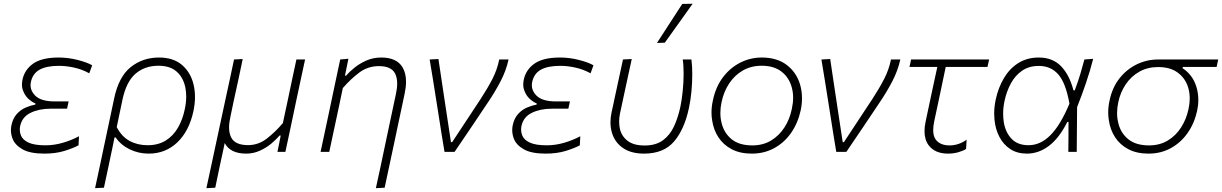

<svg xmlns="http://www.w3.org/2000/svg" viewBox="-20 -813 6542 1028"><path d="M217.5 9.5Q140.5 9.5 99.8 -14Q59 -37.5 46.5 -72.5Q38.5 -94.5 38.5 -116.5Q38.5 -129 41 -141.5Q49 -179.5 69.8 -202.5Q90.5 -225.5 117.2 -237Q144 -248.5 169 -253L170 -259Q152 -266 133 -283Q114 -300 104 -326.5Q97.5 -342 97.5 -361Q97.5 -373 100.5 -387Q112 -440.5 158.2 -472.8Q204.5 -505 294 -505Q345 -505 395.2 -492.2Q445.5 -479.5 473.5 -463.5L458 -420.5Q419 -442 376.5 -451.2Q334 -460.5 296 -460.5Q229.5 -460.5 192.5 -440.2Q155.5 -420 145.5 -374.5Q143.5 -365.5 143.5 -357Q143.5 -326 168 -301.5Q199 -270 272.5 -270H347.5L339 -231H250.5Q189 -231 143.8 -209Q98.5 -187 88 -138.5Q86 -128.5 86 -119Q86 -103 92 -88Q101.5 -64 132.8 -49.5Q164 -35 223.5 -35Q271 -35 318 -49Q365 -63 403 -83.5L400.5 -35Q373 -20 325.8 -5.2Q278.5 9.5 217.5 9.5Z M489 194.5Q501 138.5 512.5 85.5Q524 32.5 536.5 -28L591 -285Q615.5 -402.5 680 -453.8Q744.5 -505 831 -505Q908.5 -505 954.8 -465Q1001 -425 1016.5 -360Q1024 -328 1024 -293.5Q1024 -258 1016 -219.5Q993.5 -112.5 930.2 -51.5Q867 9.5 776 9.5Q722 9.5 674.5 -13.5Q627 -36.5 599.5 -77H593L583 -27Q570.5 32.5 559.5 84.5Q548 136 536.5 192ZM770.5 -35.5Q827 -35.5 867.2 -60.5Q907.5 -85.5 932.5 -128.8Q957.5 -172 969 -226.5Q977 -263 977 -296Q977 -320.5 972.5 -343.5Q962 -397 926.5 -429Q891 -461 828.5 -461Q755 -461 705.5 -418.2Q656 -375.5 635.5 -278.5L605 -132.5Q631.5 -81.5 673.8 -58.5Q716 -35.5 770.5 -35.5Z M1085 194.5Q1097 140 1108.5 86Q1120 33 1133 -28.5L1185 -271Q1198.5 -333 1210 -386Q1221 -439 1233 -494.5L1279.5 -497Q1268 -441 1256.5 -387.5Q1244.5 -333.5 1231.5 -273.5L1213.5 -187Q1206.5 -156 1206.5 -131Q1206.5 -97.5 1219 -75Q1240 -36 1308.5 -36Q1362.5 -36 1407.5 -70.2Q1452.5 -104.5 1494.5 -154L1520 -273Q1532.5 -333.5 1543.8 -386.2Q1555 -439 1567 -494.5H1613.5Q1601.5 -438.5 1590 -385.5Q1578.5 -332.5 1565.5 -271L1539 -145Q1532.5 -113.5 1524.5 -77Q1516.5 -40 1508 0H1465.5L1474.5 -44Q1478.5 -65.5 1483 -87.5H1477Q1460.5 -68 1433.8 -45.2Q1407 -22.5 1372.2 -6.5Q1337.5 9.5 1298 9.5Q1213 9.5 1183 -47L1179 -27Q1166 32 1155 84Q1144 136 1132.5 192Z M1992.5 194.5Q2003.5 144.5 2017.5 79.5Q2031 14 2046.5 -58.5Q2059.5 -120 2073 -183.5Q2086.5 -247 2099.5 -308Q2106.5 -340 2106.5 -365.5Q2106.5 -398 2095 -420Q2074.5 -459 2008.5 -459Q1950 -459 1904 -424.8Q1858 -390.5 1815.5 -341.5L1790 -220Q1777 -159.5 1766 -108Q1754.5 -56 1743 0H1696.5Q1708.5 -56 1719.5 -108Q1730.5 -160 1743.5 -220.5L1754 -270.5Q1763.5 -316 1775.8 -373.8Q1788 -431.5 1801.5 -494.5L1845.5 -498.5L1827 -408H1833Q1849.5 -427.5 1877.5 -450.2Q1905.5 -473 1942 -489Q1978.5 -505 2021.5 -505Q2102.5 -505 2134.5 -454Q2154 -422 2154 -375.5Q2154 -346.5 2146.5 -311.5Q2135.5 -259 2126.2 -215.5Q2117 -172 2110 -139.5L2092 -54Q2079 7 2065.8 68.5Q2052.5 130 2039.5 192Z M2360 0Q2352.5 -46.5 2344.5 -94Q2337 -142.5 2330 -186.5L2316 -275Q2307 -329.5 2298.5 -385Q2289.5 -440.5 2280.5 -494.5L2327.5 -497Q2338.5 -422.5 2352.5 -329.5Q2366.5 -236.5 2379.5 -151L2394.5 -52H2401L2553 -282.5Q2591.5 -341.5 2616.8 -390.8Q2642 -440 2653 -494.5H2703Q2690 -435 2660 -377.5Q2630 -320 2592 -264Q2548 -198 2503.5 -132Q2459 -66 2414 0Z M2901.5 9.5Q2824.5 9.5 2783.8 -14Q2743 -37.5 2730.5 -72.5Q2722.5 -94.5 2722.5 -116.5Q2722.5 -129 2725 -141.5Q2733 -179.5 2753.8 -202.5Q2774.5 -225.5 2801.2 -237Q2828 -248.5 2853 -253L2854 -259Q2836 -266 2817 -283Q2798 -300 2788 -326.5Q2781.5 -342 2781.5 -361Q2781.5 -373 2784.5 -387Q2796 -440.5 2842.2 -472.8Q2888.5 -505 2978 -505Q3029 -505 3079.2 -492.2Q3129.5 -479.5 3157.5 -463.5L3142 -420.5Q3103 -442 3060.5 -451.2Q3018 -460.5 2980 -460.5Q2913.5 -460.5 2876.5 -440.2Q2839.5 -420 2829.5 -374.5Q2827.5 -365.5 2827.5 -357Q2827.5 -326 2852 -301.5Q2883 -270 2956.5 -270H3031.5L3023 -231H2934.5Q2873 -231 2827.8 -209Q2782.5 -187 2772 -138.5Q2770 -128.5 2770 -119Q2770 -103 2776 -88Q2785.5 -64 2816.8 -49.5Q2848 -35 2907.5 -35Q2955 -35 3002 -49Q3049 -63 3087 -83.5L3084.5 -35Q3057 -20 3009.8 -5.2Q2962.5 9.5 2901.5 9.5Z M3428.5 9.5Q3359.5 9.5 3316 -20.2Q3272.5 -50 3257 -100.5Q3248.5 -127.5 3248.5 -158Q3248.5 -183.5 3254.5 -211.5Q3259 -232.5 3263 -250.5Q3266.5 -268 3270.5 -286Q3282.5 -343 3293.5 -392.5Q3304.5 -442 3315.5 -494.5L3362.5 -497Q3343 -408 3326.8 -332.2Q3310.5 -256.5 3299.5 -205Q3295 -183 3295 -162Q3295 -141 3299.5 -121.5Q3309 -82.5 3341.2 -58.2Q3373.5 -34 3431.5 -34Q3491.5 -34 3529.2 -61.8Q3567 -89.5 3588.8 -136.5Q3610.5 -183.5 3623 -242Q3630.5 -278 3635.2 -324Q3640 -370 3640.2 -415.2Q3640.5 -460.5 3635.5 -494.5H3682Q3686.5 -460 3686.5 -415Q3686.5 -369.5 3682 -322.2Q3677.5 -275 3668.5 -234Q3644.5 -120.5 3589 -55.5Q3533.5 9.5 3428.5 9.5ZM3497.5 -583Q3532 -636.5 3565.8 -688.5Q3599.5 -740.5 3633 -792L3688.5 -793Q3651 -740.5 3614 -688.5Q3577 -636.5 3539.5 -584.5Z M4005.5 9.5Q3942.5 9.5 3897.8 -14Q3853 -37.5 3826.8 -77.5Q3800.5 -117.5 3793 -168.5Q3789.5 -189 3789.5 -210.5Q3789.5 -241.5 3796.5 -273.5Q3811.5 -347 3850.5 -398.8Q3889.5 -450.5 3943.8 -477.8Q3998 -505 4058.5 -505Q4140 -505 4192 -465.5Q4244 -426 4263.5 -361.5Q4274 -326 4274 -287Q4274 -255.5 4267 -222Q4252 -153.5 4215.5 -101.2Q4179 -49 4125.2 -19.8Q4071.5 9.5 4005.5 9.5ZM4008 -34.5Q4065.5 -34.5 4108.8 -60.8Q4152 -87 4180.2 -131Q4208.5 -175 4219.5 -229.5Q4226.5 -261 4226.5 -289.5Q4226.5 -319.5 4219 -346Q4204.5 -398.5 4164 -429.8Q4123.5 -461 4058 -461Q4001.5 -461 3957.2 -435.5Q3913 -410 3884 -366Q3855 -322 3843.5 -266.5Q3837 -236.5 3837 -208.5Q3837 -179 3844 -152.5Q3857.5 -99.5 3898 -67Q3938.5 -34.5 4008 -34.5Z M4457.5 0Q4450 -46.5 4442 -94Q4434.5 -142.5 4427.5 -186.5L4413.5 -275Q4404.5 -329.5 4396 -385Q4387 -440.5 4378 -494.5L4425 -497Q4436 -422.5 4450 -329.5Q4464 -236.5 4477 -151L4492 -52H4498.5L4650.5 -282.5Q4689 -341.5 4714.2 -390.8Q4739.5 -440 4750.5 -494.5H4800.5Q4787.5 -435 4757.5 -377.5Q4727.5 -320 4689.5 -264Q4645.5 -198 4601 -132Q4556.5 -66 4511.5 0Z M5056 9.5Q4985.5 9.5 4952 -35.5Q4930 -65 4930 -110.5Q4930 -134.5 4936 -162.5Q4954.5 -250.5 4970.5 -325Q4986.5 -399.5 4998.5 -454.5H4849.5L4858 -494.5H5276L5267 -454.5H5043.5Q5028 -381.5 5013 -309Q4997.5 -236.5 4982 -163.5Q4976.5 -137 4976.5 -116.5Q4976.5 -83 4991 -64.5Q5014.5 -34.5 5064 -34.5Q5113 -34.5 5155.5 -65L5152.5 -15.5Q5138.5 -6 5112 1.8Q5085.5 9.5 5056 9.5Z M5478 9.5Q5426 9.5 5389.2 -14.8Q5352.5 -39 5331 -80Q5309.5 -121 5304.5 -173Q5303 -188.5 5303 -204.5Q5303 -241 5311 -279Q5325 -344.5 5355.8 -395.8Q5386.5 -447 5433.2 -476Q5480 -505 5542 -505Q5615.5 -505 5660.5 -459Q5705.5 -413 5727.5 -329.5H5734.5Q5753 -379 5765 -419.5Q5777 -460 5786 -494.5L5833 -498Q5817 -434.5 5794.5 -368.5Q5772 -302.5 5747 -239.5Q5746 -119.5 5745 0H5700Q5700.5 -41 5700.8 -81.2Q5701 -121.5 5701 -160H5694.5Q5651.5 -74 5596.5 -32.2Q5541.5 9.5 5478 9.5ZM5487 -35.5Q5551 -35.5 5604.5 -89.5Q5658 -143.5 5706 -258Q5686.5 -368 5646.8 -414Q5607 -460 5542.5 -460Q5489 -460 5451.8 -434Q5414.5 -408 5391.8 -365.2Q5369 -322.5 5358.5 -273Q5351 -237.5 5351 -204Q5351 -181 5354.5 -158.5Q5363.5 -104 5396.2 -69.8Q5429 -35.5 5487 -35.5Z M6129.5 9.5Q6066.5 9.5 6021.8 -14Q5977 -37.5 5950.8 -77.5Q5924.5 -117.5 5917 -168.5Q5913.5 -189 5913.5 -210.5Q5913.5 -241.5 5920.5 -273.5Q5934.5 -343 5973.2 -392.5Q6012 -442 6066 -468.2Q6120 -494.5 6180.5 -494.5H6502.5L6494 -454.5H6313L6311.5 -448Q6364 -414 6384.5 -352Q6396 -316.5 6396 -278Q6396 -249 6389.5 -219Q6374.5 -151.5 6338 -100Q6301.5 -48.5 6248.2 -19.5Q6195 9.5 6129.5 9.5ZM6132 -34.5Q6189.5 -34.5 6232.8 -60.8Q6276 -87 6304 -131Q6332 -175 6343.5 -229Q6350 -258.5 6350 -285.5Q6350 -315 6342.5 -341.5Q6328 -392.5 6287.2 -423.2Q6246.5 -454 6181 -454Q6124 -454 6080 -429Q6036 -404 6007.2 -361.2Q5978.5 -318.5 5967.5 -266Q5961 -236 5961 -208Q5961 -179 5968 -152.5Q5981 -99.5 6021.8 -67Q6062.5 -34.5 6132 -34.5Z"/></svg>

Font: Heraclito ExtraLight
Style: Italic
Weight: 200
Italic angle: -12°
Designer: Kostas Bartsokas (font) & Cristiano Sobral (main changes)
Foundry: Kostas Bartsokas (font) & Cristiano Sobral (main changes)
Version: Version 1.00;July 8, 2020;FontCreator 13.0.0.2655 64-bit